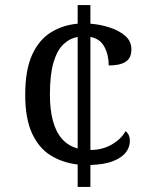

<svg xmlns="http://www.w3.org/2000/svg" viewBox="-20 -734 599 754"><path d="M285 -88Q225 -95 178.5 -124Q132 -153 105.5 -211Q79 -269 79 -361Q79 -460 106.5 -519.5Q134 -579 181 -607.5Q228 -636 285 -641V-714H335V-641Q374 -638 411 -626Q448 -614 472 -593Q496 -572 496 -540Q496 -523 490.5 -511Q485 -499 473.5 -491.5Q462 -484 445.5 -480.5Q429 -477 407 -477Q407 -518 390 -550Q373 -582 335 -589V-145Q382 -145 419 -166.5Q456 -188 473 -219Q481 -213 485.5 -203.5Q490 -194 490 -180Q490 -157 475 -136.5Q460 -116 426 -102Q392 -88 335 -86V0H285ZM285 -589Q253 -583 228.5 -559.5Q204 -536 190 -488.5Q176 -441 176 -362Q176 -303 188 -259Q200 -215 224 -188Q248 -161 285 -151Z"/></svg>

Font: Noto Serif Kannada
Style: Regular
Weight: 400
Designer: Universal Thirst, Indian Type Foundry and the Monotype Design Team
Foundry: Monotype Imaging Inc.
Version: Version 2.003